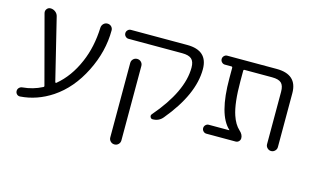

<svg xmlns="http://www.w3.org/2000/svg" viewBox="-89 -790 2004 1235"><g transform="rotate(15 913.0 -172.5)"><path d="M265.6 -90.8Q266.6 -88.9 269 -87.9Q271.5 -86.9 273.4 -88.9Q356.4 -157.2 405.3 -271.5Q450.2 -375 455.1 -504.9Q456.1 -520.5 466.8 -531.2Q477.5 -542 493.2 -542Q508.8 -542 519.5 -531.2Q529.3 -520.5 529.3 -506.8Q529.3 -366.2 460.9 -229.5Q391.6 -90.8 280.3 -16.6Q181.6 48.8 70.3 56.6Q69.3 56.6 68.4 56.6Q56.6 56.6 48.8 48.8Q40 40 40 27.3Q40 14.6 48.8 5.9Q57.6 -2.9 70.3 -3.9Q138.7 -9.8 199.2 -41Q206.1 -43.9 204.1 -50.8L84 -502Q80.1 -517.6 89.4 -529.8Q98.6 -542 114.3 -542Q131.8 -542 146.5 -530.8Q161.1 -519.5 165 -502Z M699.2 160.2V-335Q699.2 -350.6 710 -361.3Q720.7 -372.1 736.3 -372.1Q752 -372.1 762.7 -361.3Q773.4 -350.6 773.4 -335V160.2Q773.4 175.8 762.7 186.5Q752 197.3 736.3 197.3Q720.7 197.3 710 186.5Q699.2 175.8 699.2 160.2ZM1023.4 -542Q1161.1 -542 1161.1 -417Q1161.1 -249 999 -53.7Q973.6 -22.5 931.6 -22.5Q920.9 -22.5 916 -33.2Q911.1 -43.9 918.9 -52.7Q1087.9 -249 1087.9 -408.2Q1087.9 -448.2 1068.8 -465.3Q1049.8 -482.4 1005.9 -482.4H648.4Q636.7 -482.4 627.9 -491.2Q619.1 -500 619.1 -512.2Q619.1 -524.4 627.9 -533.2Q636.7 -542 648.4 -542Z M1756.8 -58.6Q1756.8 -43.9 1746.1 -33.2Q1735.4 -22.5 1720.7 -22.5Q1706.1 -22.5 1695.3 -33.2Q1684.6 -43.9 1684.6 -58.6V-407.2Q1684.6 -448.2 1666.5 -465.3Q1648.4 -482.4 1604.5 -482.4H1420.9Q1414.1 -482.4 1414.1 -474.6V-405.3Q1414.1 -258.8 1439.5 -183.6Q1458 -127.9 1490.2 -98.6Q1514.6 -77.1 1514.6 -52.7Q1514.6 -40 1505.9 -31.2Q1497.1 -22.5 1485.4 -22.5H1290Q1278.3 -22.5 1269.5 -31.2Q1260.7 -40 1260.7 -52.2Q1260.7 -64.5 1269.5 -73.2Q1278.3 -82 1290 -82H1425.8Q1426.8 -82 1426.8 -83Q1426.8 -84 1425.8 -85Q1340.8 -163.1 1340.8 -405.3V-474.6Q1340.8 -482.4 1333 -482.4H1290Q1278.3 -482.4 1269.5 -491.2Q1260.7 -500 1260.7 -512.2Q1260.7 -524.4 1269.5 -533.2Q1278.3 -542 1290 -542H1619.1Q1756.8 -542 1756.8 -417Z"/></g></svg>

Font: Gen Jyuu Gothic P Normal
Style: Regular
Weight: 300
Designer: [Source Han Sans]
Ryoko NISHIZUKA  (kana & ideographs); Paul D. Hunt (Latin, Greek & Cyrillic); Wenlong ZHANG  (bopomofo
Version: Version 1.002.20150607